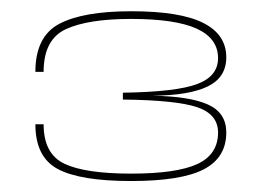

<svg xmlns="http://www.w3.org/2000/svg" viewBox="-20 -702 483 350"><path d="M219 -372Q310 -372 351.2 -393.2Q392.5 -414.5 392.5 -460.5Q392.5 -496.5 359 -511.5Q325.5 -526.5 257.5 -527.5Q325 -528 358.8 -544.5Q392.5 -561 392.5 -597.5Q392.5 -639 350.5 -660.2Q308.5 -681.5 219 -681.5Q131.5 -681.5 88 -658.5Q44.5 -635.5 44.5 -571H59.5Q59.5 -630 100 -648.8Q140.5 -667.5 219 -667.5Q299.5 -667.5 338.5 -649.8Q377.5 -632 377.5 -596Q377.5 -563 339.5 -548.8Q301.5 -534.5 204 -533V-520.5Q300 -519.5 338.8 -506.8Q377.5 -494 377.5 -460.5Q377.5 -420.5 339.8 -403Q302 -385.5 219 -385.5Q135.5 -385.5 97.5 -403.5Q59.5 -421.5 59.5 -475.5H44.5Q44.5 -415.5 85.5 -393.8Q126.5 -372 219 -372Z"/></svg>

Font: Anybody Expanded Thin
Style: Regular
Weight: 250
Width: 7
Version: Version 1.113;gftools[0.9.25]